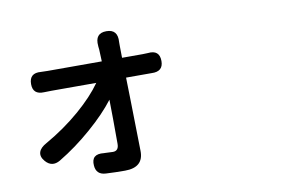

<svg xmlns="http://www.w3.org/2000/svg" viewBox="-82 -919 1664 1103"><g transform="rotate(-10 750.0 -368.0)"><path d="M563.5 35.2Q506.8 35.2 452.1 32.2Q396.5 29.3 392.6 -24.4Q386.7 -93.8 461.9 -85Q462.9 -85 465.8 -85Q501 -83 513.7 -83Q547.9 -83 547.9 -124Q547.9 -283.2 545.9 -381.8Q489.3 -307.6 398.4 -228.5Q304.7 -146.5 205.1 -86.9Q155.3 -57.6 118.2 -100.6Q93.8 -128.9 102.5 -155.3Q110.4 -179.7 146.5 -199.2Q256.8 -261.7 349.6 -341.8Q437.5 -418 488.3 -490.2H226.6Q198.2 -490.2 183.6 -489.3Q118.2 -486.3 118.2 -547.9Q118.2 -613.3 186.5 -607.4Q200.2 -606.4 224.6 -606.4H382.8H541Q540 -638.7 538.1 -675.8Q538.1 -681.6 536.1 -694.3V-697.3Q528.3 -772.5 596.7 -772.5Q664.1 -772.5 658.2 -698.2Q658.2 -687.5 658.2 -675.8L659.2 -606.4H779.3Q798.8 -606.4 809.6 -607.4Q878.9 -615.2 878.9 -548.8Q878.9 -487.3 811.5 -490.2Q798.8 -490.2 786.1 -490.2H662.1Q663.1 -449.2 665 -363.3Q669.9 -152.3 670.9 -61.5Q672.9 35.2 563.5 35.2Z"/></g></svg>

Font: Bpmf GenSen Rounded B
Style: B
Weight: 700
Foundry: But Ko
Version: Version 1.320